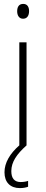

<svg xmlns="http://www.w3.org/2000/svg" viewBox="-20 -746 234 984"><path d="M99 -726C76 -726 68 -709 68 -688C68 -667 78 -650 98 -650C119 -650 129 -666 129 -689C129 -709 121 -726 99 -726ZM38 131C38 84 66 44 115 0H116V-529H79V-1C31 41 3 88 3 137C3 189 33 218 82 218C99 218 114 215 124 211V181C116 184 101 187 86 187C54 187 38 168 38 131Z"/></svg>

Font: Noto Sans Arabic UI Cn XLt
Style: Regular
Weight: 200
Width: 3
Designer: Monotype Design Team, Nadine Chahine and Nizar Qandah
Foundry: Monotype Imaging Inc.
Version: Version 2.010